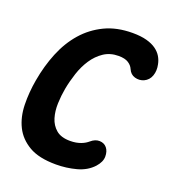

<svg xmlns="http://www.w3.org/2000/svg" viewBox="-136 -846 872 961"><g transform="rotate(20 300.0 -365.0)"><path d="M32 -351Q46 -432 75 -503Q104 -574 150 -626.5Q196 -679 259.5 -709.5Q323 -740 407 -740Q451 -740 482 -731.5Q513 -723 533 -708.5Q553 -694 564 -675.5Q575 -657 579 -636Q586 -604 576.5 -576.5Q567 -549 541 -537Q518 -527 493.5 -534Q469 -541 458 -567Q451 -584 432.5 -596Q414 -608 380 -608Q335 -608 301.5 -585.5Q268 -563 244.5 -527.5Q221 -492 206.5 -448Q192 -404 184 -361Q177 -323 175.5 -281.5Q174 -240 184.5 -205Q195 -170 221.5 -147.5Q248 -125 296 -125Q313 -125 327 -127.5Q341 -130 353 -134.5Q365 -139 374 -144.5Q383 -150 390 -156Q413 -176 437 -175Q461 -174 475 -157Q489 -140 489 -111.5Q489 -83 463 -54Q430 -18 377.5 -4Q325 10 270 10Q179 10 126 -21Q73 -52 48 -102.5Q23 -153 21.5 -218Q20 -283 32 -351Z"/></g></svg>

Font: Maple Mono ExtraBold
Style: Italic
Weight: 800
Italic angle: -10°
Monospace: yes
Designer: subframe7536
Version: Version 7.200